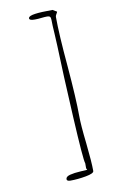

<svg xmlns="http://www.w3.org/2000/svg" viewBox="-90 -806 541 898"><g transform="rotate(-10 180.5 -357.5)"><path d="M169.9 43Q204.6 43 243.7 35.9Q282.7 28.8 282.7 17.1Q282.7 -25.4 272.9 -116.2Q262.7 -205.1 262.7 -249Q262.7 -328.1 249.5 -486.3Q235.8 -641.1 235.8 -723.1Q235.8 -728 240.2 -735.4Q244.6 -742.2 245.6 -746.1L225.6 -757.8Q196.8 -757.8 177.7 -756.8Q135.7 -754.9 120.6 -748.5Q110.8 -744.1 110.8 -737.8Q110.8 -728 134.3 -728H139.6Q151.9 -728 168 -730Q184.1 -731.9 195.8 -731.9Q205.6 -731.9 209.2 -727.5Q212.9 -723.1 212.9 -711.9Q212.9 -689.5 215.8 -647.5L218.8 -587.9Q222.7 -458 233.9 -249.3Q245.1 -40.5 252 -24.9V-1L255.9 6.8Q253.9 7.3 223.1 8.8Q194.3 10.3 173.3 15.6Q152.8 21 152.8 33.2Q152.8 43 169.9 43Z"/></g></svg>

Font: Amatica SC
Style: Regular
Weight: 400
Designer: Vernon Adams, Ben Nathan
Foundry: newtypography
Version: Version 2.001